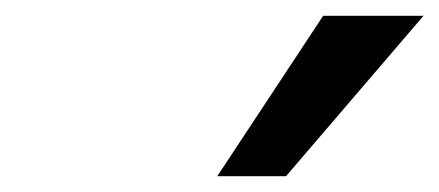

<svg xmlns="http://www.w3.org/2000/svg" viewBox="-20 -778 556 243"><path d="M255 -555 389 -758H516L342 -555Z"/></svg>

Font: Nunito Sans 11pt
Style: Bold Italic
Weight: 700
Italic angle: -9°
Version: Version 3.101;gftools[0.9.27]